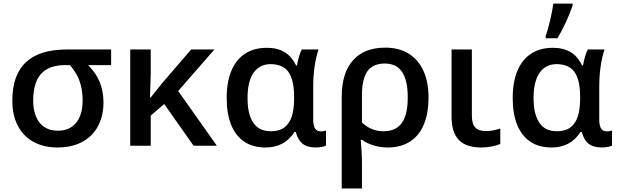

<svg xmlns="http://www.w3.org/2000/svg" viewBox="-20 -819 3479 1079"><path d="M49.3 -253.4Q49.3 -397.9 125.7 -469.5Q202.1 -541 356.9 -541H604.5V-453.1H474.6Q561.5 -370.1 561.5 -243.7Q561.5 -168.9 532 -112.3Q502.4 -55.7 447.3 -24.4Q387.2 9.8 303.7 9.8Q225.6 9.8 168.2 -21.7Q110.8 -53.2 80.1 -112.5Q49.3 -171.9 49.3 -253.4ZM389.6 -111.3Q416.5 -131.8 430.4 -168Q444.3 -204.1 444.3 -253.4Q444.3 -330.1 417.5 -386.7Q402.3 -417.5 373.5 -453.1H348.1Q268.1 -453.1 225.1 -417.5Q166.5 -370.1 166.5 -253.4Q166.5 -211.9 177 -179Q187.5 -146 207 -124.5Q243.2 -84.5 305.7 -84.5Q356.9 -84.5 389.6 -111.3Z M711.9 -541H827.1V-404.3Q825.7 -338.9 822.8 -270.5H826.2Q841.3 -289.1 856 -307.6Q873 -328.6 889.6 -349.6L1054.2 -541H1185.1L981.4 -307.6L1198.7 0H1067.9L902.8 -234.4L827.1 -169.4V0H711.9Z M1253.9 -268.1Q1253.9 -357.9 1280.3 -421.1Q1306.6 -484.4 1357.2 -517.3Q1407.7 -550.3 1479.5 -550.3Q1539.6 -550.3 1579.3 -526.1Q1619.1 -502 1644 -451.2H1648.9Q1653.3 -477.1 1661.1 -503.2Q1668.9 -529.3 1676.3 -541H1770Q1755.9 -499.5 1748 -445.6Q1740.2 -391.6 1740.2 -332.5V-145Q1740.2 -80.6 1782.2 -80.6Q1799.3 -80.6 1812 -85.4V-1Q1805.7 3.4 1787.8 6.6Q1770 9.8 1755.4 9.8Q1707.5 9.8 1680.9 -11Q1654.3 -31.7 1642.1 -77.1H1634.8Q1606 -32.7 1565.7 -11.5Q1525.4 9.8 1471.7 9.8Q1401.9 9.8 1353 -22.7Q1304.2 -55.2 1279.1 -117.4Q1253.9 -179.7 1253.9 -268.1ZM1601.6 -127.9Q1632.3 -169.9 1632.8 -264.2V-275.4Q1632.8 -383.3 1591.3 -426.3Q1558.6 -458.5 1500 -458.5Q1449.2 -458.5 1416 -423.8Q1371.1 -375 1371.1 -268.6Q1371.1 -184.1 1398.4 -137.7Q1429.7 -81.5 1501.5 -81.5Q1536.6 -81.5 1561.3 -92.8Q1585.9 -104 1601.6 -127.9Z M2145.5 -551.3Q2221.7 -551.3 2276.1 -517.8Q2330.6 -484.4 2359.4 -421.4Q2388.2 -358.4 2388.2 -271.5Q2388.2 -181.6 2361.6 -118.7Q2335 -55.7 2283.4 -22.9Q2231.9 9.8 2158.7 9.8Q2119.1 9.8 2080.8 -1.5Q2042.5 -12.7 2014.2 -33.2H2007.3Q2010.3 -2.4 2012.2 34.9Q2014.2 72.3 2014.2 100.6V240.2H1900.4V-274.9Q1900.4 -408.7 1963.6 -480Q2026.9 -551.3 2145.5 -551.3ZM2230 -118.2Q2271.5 -163.1 2271.5 -271.5Q2271.5 -387.7 2224.6 -432.6Q2193.8 -461.9 2142.1 -461.9Q2085.4 -461.9 2053.7 -429.7Q2014.2 -387.2 2014.2 -286.1V-130.9Q2064.9 -81.5 2134.3 -81.5Q2197.8 -81.5 2230 -118.2Z M2517.6 -163.6V-541H2631.8V-169.9Q2631.8 -123.5 2650.6 -103Q2669.4 -82.5 2710.4 -82.5Q2730.5 -82.5 2749.5 -85.9Q2768.6 -89.4 2791.5 -96.7V-9.8Q2770.5 -1 2742.2 4.4Q2713.9 9.8 2685.1 9.8Q2598.6 9.8 2558.1 -33Q2517.6 -75.7 2517.6 -163.6Z M2861.3 -268.1Q2861.3 -357.9 2887.7 -421.1Q2914.1 -484.4 2964.6 -517.3Q3015.1 -550.3 3086.9 -550.3Q3147 -550.3 3186.8 -526.1Q3226.6 -502 3251.5 -451.2H3256.3Q3260.7 -477.1 3268.6 -503.2Q3276.4 -529.3 3283.7 -541H3377.4Q3363.3 -499.5 3355.5 -445.6Q3347.7 -391.6 3347.7 -332.5V-145Q3347.7 -80.6 3389.6 -80.6Q3406.7 -80.6 3419.4 -85.4V-1Q3413.1 3.4 3395.3 6.6Q3377.4 9.8 3362.8 9.8Q3314.9 9.8 3288.3 -11Q3261.7 -31.7 3249.5 -77.1H3242.2Q3213.4 -32.7 3173.1 -11.5Q3132.8 9.8 3079.1 9.8Q3009.3 9.8 2960.4 -22.7Q2911.6 -55.2 2886.5 -117.4Q2861.3 -179.7 2861.3 -268.1ZM3209 -127.9Q3239.7 -169.9 3240.2 -264.2V-275.4Q3240.2 -383.3 3198.7 -426.3Q3166 -458.5 3107.4 -458.5Q3056.6 -458.5 3023.4 -423.8Q2978.5 -375 2978.5 -268.6Q2978.5 -184.1 3005.9 -137.7Q3037.1 -81.5 3108.9 -81.5Q3144 -81.5 3168.7 -92.8Q3193.4 -104 3209 -127.9ZM3089.8 -798.8H3198.2V-788.6Q3183.6 -745.1 3160.6 -695.3Q3137.7 -645.5 3112.8 -604H3046.4V-615.7Q3058.6 -650.4 3071.3 -703.9Q3084 -757.3 3089.8 -798.8Z"/></svg>

Font: Viking Open Sans Light
Style: Bold
Weight: 600
Foundry: Ascender Corporation
Version: Version 2.001